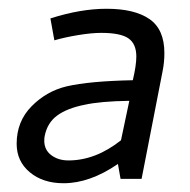

<svg xmlns="http://www.w3.org/2000/svg" viewBox="-20 -408 433 438"><path d="M104 -316 95 -366Q164 -388 223 -388Q287 -388 321 -364.5Q355 -341 355 -287Q355 -266 351 -246L303 0H255L249 -34Q185 10 125 10Q78 10 48 -15Q18 -40 18 -80Q18 -131 52 -165.5Q86 -200 132 -211Q184 -223 283 -225Q291 -259 291 -279Q291 -308 273 -320.5Q255 -333 211 -333Q189 -333 158.5 -328Q128 -323 104 -316ZM256 -88 275 -178Q209 -177 173 -169Q133 -161 110.5 -144.5Q88 -128 82 -98Q81 -94 81 -87Q81 -66 97 -54Q113 -42 136 -42Q198 -42 256 -88Z"/></svg>

Font: Cambay Devanagari
Style: Italic
Weight: 400
Italic angle: -11°
Designer: Pooja Saxena
Foundry: Pooja Saxena
Version: Version 1.018;PS 001.018;hotconv 1.0.70;makeotf.lib2.5.58329